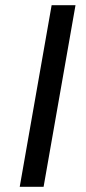

<svg xmlns="http://www.w3.org/2000/svg" viewBox="-20 -720 332 740"><path d="M179 -700H271L148 0H56Z"/></svg>

Font: Sarabun
Style: Italic
Weight: 400
Italic angle: -10°
Designer: Suppakit Chalermlarp | Katatrad Co.,Ltd.
Foundry: Cadson Demak Co.,Ltd.
Version: Version 1.000; ttfautohint (v1.6)